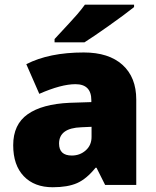

<svg xmlns="http://www.w3.org/2000/svg" viewBox="-20 -786 663 816"><path d="M426.8 0 390.1 -73.2H386.2Q347.7 -25.4 307.6 -7.8Q267.6 9.8 204.1 9.8Q126 9.8 81.1 -37.1Q36.1 -84 36.1 -168.9Q36.1 -257.3 97.7 -300.5Q159.2 -343.8 275.9 -349.1L368.2 -352.1V-359.9Q368.2 -428.2 300.8 -428.2Q240.2 -428.2 147 -387.2L91.8 -513.2Q188.5 -563 335.9 -563Q442.4 -563 500.7 -510.3Q559.1 -457.5 559.1 -362.8V0ZM285.2 -125Q319.8 -125 344.5 -147Q369.1 -168.9 369.1 -204.1V-247.1L325.2 -245.1Q231 -241.7 231 -175.8Q231 -125 285.2 -125ZM211.9 -606V-620.1Q287.1 -700.7 307.4 -724.1Q327.6 -747.6 340.8 -766.1H549.8V-755.9Q510.7 -724.6 442.4 -676.3Q374 -627.9 338.9 -606Z"/></svg>

Font: OpenSansExtrabold
Style: Regular
Weight: 800
Foundry: Ascender Corporation
Version: Version 1.10